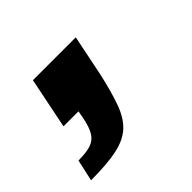

<svg xmlns="http://www.w3.org/2000/svg" viewBox="-101 -223 453 453"><g transform="rotate(-45 125.5 4.0)"><path d="M-23 136 -11 82Q17 82 32 76.5Q47 71 55 57Q63 43 68 17L71 0H21L47 -128H190L169 -25Q158 24 146.5 55.5Q135 87 116 104.5Q97 122 64 129Q31 136 -23 136Z"/></g></svg>

Font: Saira Thin SemiBold
Style: Italic
Weight: 600
Italic angle: -12°
Version: Version 1.101